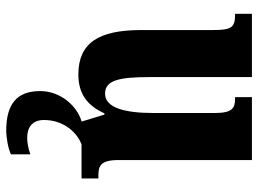

<svg xmlns="http://www.w3.org/2000/svg" viewBox="-124 -452 813 604"><g transform="rotate(90 282.0 -149.5)"><path d="M214 10C272 10 311 -16 336 -72H340L362 0H361C313 14 266 66 266 130C266 205 308 237 392 237C409 237 448 231 465 222V161C445 168 428 171 413 171C380 171 357 155 357 118C357 55 398 13 434 0H541V-53H533C503 -53 483 -58 483 -116V-536H285V-483H288C318 -483 335 -477 335 -419V-227C335 -134 318 -74 274 -74C232 -74 222 -118 222 -215V-536H23V-483H26C67 -483 74 -470 74 -413V-188C74 -53 115 10 214 10Z"/></g></svg>

Font: Noto Serif Bengali ExtraCondensed ExtraBold
Style: Regular
Weight: 800
Width: 2
Designer: Juan Bruce, Universal Thirst, Indian Type Foundry and the Monotype Design Team.
Foundry: Monotype Imaging Inc.
Version: Version 2.003